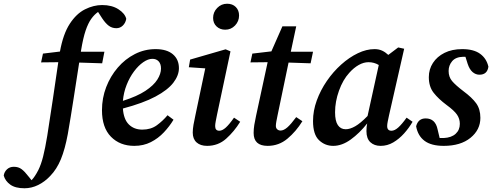

<svg xmlns="http://www.w3.org/2000/svg" viewBox="-184 -767 2638 1028"><path d="M-53 241Q-102 241 -129 221.5Q-156 202 -164 173Q-161 153 -146.5 139.5Q-132 126 -110 126Q-85 126 -68 139Q-51 152 -32 177L-15 198Q3 179 21 144Q36 114 47 70.5Q58 27 69 -40Q84 -138 99 -236Q114 -334 128 -434L36 -433L46 -480L137 -491Q154 -585 189.5 -639.5Q225 -694 271 -717Q317 -740 363 -740Q415 -740 450 -717.5Q485 -695 492 -666Q488 -644 473.5 -630Q459 -616 439 -616Q416 -616 398.5 -629Q381 -642 363 -669L341 -703Q321 -689 304.5 -666Q288 -643 274.5 -603.5Q261 -564 250 -497Q250 -496 249.5 -494Q249 -492 249 -490H375L363 -428L240 -432Q225 -336 210 -238.5Q195 -141 179 -49Q164 32 142 85.5Q120 139 85 175Q56 206 20.5 223.5Q-15 241 -53 241Z M632 -452Q609 -452 583 -434Q557 -416 533.5 -384.5Q510 -353 494 -312.5Q478 -272 474 -227Q550 -251 594.5 -280.5Q639 -310 658.5 -341Q678 -372 678 -400Q678 -425 665.5 -438.5Q653 -452 632 -452ZM535 14Q458 14 410 -35Q362 -84 362 -177Q362 -242 384.5 -300.5Q407 -359 446.5 -405Q486 -451 538 -477.5Q590 -504 649 -504Q709 -504 741.5 -476.5Q774 -449 774 -402Q774 -363 744 -324Q714 -285 648.5 -250Q583 -215 474 -186Q478 -128 506 -100.5Q534 -73 578 -73Q624 -73 656 -96.5Q688 -120 713 -150L745 -126Q724 -91 693.5 -58.5Q663 -26 623.5 -6Q584 14 535 14Z M848 -57Q848 -76 852 -99Q856 -122 862 -149L915 -401L827 -407L834 -448L1024 -503L1050 -492L978 -153Q974 -133 971 -117.5Q968 -102 968 -92Q968 -67 990 -67Q1006 -67 1024.5 -83.5Q1043 -100 1069 -137L1102 -115Q1070 -63 1027 -24.5Q984 14 925 14Q889 14 868.5 -4.5Q848 -23 848 -57ZM1022 -608Q994 -608 975.5 -625.5Q957 -643 957 -671Q957 -702 979 -724.5Q1001 -747 1032 -747Q1061 -747 1078.5 -729.5Q1096 -712 1096 -684Q1096 -653 1074.5 -630.5Q1053 -608 1022 -608Z M1249 14Q1174 14 1174 -55Q1174 -76 1177.5 -98Q1181 -120 1187 -147L1249 -434L1157 -433L1167 -480L1269 -492L1328 -626H1402L1373 -490H1492L1479 -428L1361 -432L1302 -149Q1298 -130 1295.5 -116Q1293 -102 1293 -93Q1293 -81 1300.5 -74.5Q1308 -68 1318 -68Q1335 -68 1354.5 -85Q1374 -102 1402 -140L1435 -118Q1401 -63 1355 -24.5Q1309 14 1249 14Z M1610 -166Q1610 -119 1625 -97Q1640 -75 1667 -75Q1690 -75 1718 -91Q1746 -107 1784 -146L1844 -419Q1819 -434 1789 -434Q1763 -434 1736.5 -419Q1710 -404 1686 -377Q1652 -340 1631 -281.5Q1610 -223 1610 -166ZM1854 14Q1820 14 1799 -5.5Q1778 -25 1778 -65Q1778 -89 1782 -106Q1741 -54 1694 -20Q1647 14 1600 14Q1556 14 1524 -16.5Q1492 -47 1492 -119Q1492 -174 1512 -229Q1532 -284 1566 -333.5Q1600 -383 1643 -421.5Q1686 -460 1732 -482Q1778 -504 1821 -504Q1844 -504 1861.5 -496Q1879 -488 1895 -473L1948 -513L1980 -506L1899 -150Q1895 -131 1892 -116.5Q1889 -102 1889 -92Q1889 -67 1912 -67Q1929 -67 1948.5 -84.5Q1968 -102 1993 -137L2025 -115Q2006 -82 1979.5 -52.5Q1953 -23 1921.5 -4.5Q1890 14 1854 14Z M2192 14Q2125 14 2089 -13Q2053 -40 2044 -91Q2055 -133 2095 -133Q2147 -133 2159 -74L2170 -28Q2175 -28 2180.5 -28Q2186 -28 2192 -28Q2233 -30 2255.5 -50.5Q2278 -71 2278 -104Q2278 -131 2263 -153Q2248 -175 2207 -205Q2164 -237 2138 -270Q2112 -303 2112 -354Q2112 -396 2134 -430Q2156 -464 2196 -484Q2236 -504 2291 -504Q2352 -504 2386.5 -479Q2421 -454 2431 -410Q2425 -367 2383 -367Q2363 -367 2346.5 -381Q2330 -395 2320 -425L2308 -463Q2305 -463 2302 -463Q2299 -463 2296 -463Q2256 -462 2237 -439.5Q2218 -417 2218 -387Q2218 -355 2236.5 -333Q2255 -311 2297 -279Q2343 -245 2365.5 -214Q2388 -183 2388 -136Q2388 -72 2335 -29Q2282 14 2192 14Z"/></svg>

Font: Source Serif 4 SmText Semibold
Style: Italic
Weight: 600
Italic angle: -12°
Designer: Frank Grießhammer
Foundry: Adobe
Version: Version 4.005;hotconv 1.1.0;makeotfexe 2.6.0